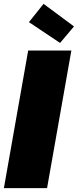

<svg xmlns="http://www.w3.org/2000/svg" viewBox="-20 -968 401 988"><path d="M0 0 125 -708H347.2L222.2 0ZM128.9 -854 204.1 -948.2 360.8 -832 289.1 -747.1Z"/></svg>

Font: SVN-Poppins Black
Style: Italic
Weight: 900
Italic angle: -10°
Designer: Ninad Kale (Devanagari), Jonny Pinhorn (Latin)
Foundry: Indian Type Foundry
Version: Version 3.002 2017